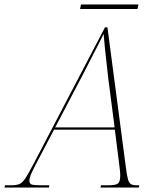

<svg xmlns="http://www.w3.org/2000/svg" viewBox="-80 -836 698 856"><path d="M-60 0 -58 -10H-31Q-8 -10 5.5 -15Q19 -20 33 -41Q47 -62 72 -110L388 -714H399L480 -99Q485 -57 490 -38.5Q495 -20 504 -15Q513 -10 530 -10H541L539 0H368L370 -10H404Q436 -10 446 -18Q456 -26 456 -53Q456 -64 454.5 -77.5Q453 -91 452 -99L432 -258H161L79 -102Q69 -83 60 -63Q51 -43 51 -31Q51 -17 61 -13.5Q71 -10 101 -10H140L138 0ZM294 -512 166 -268H431L403 -484Q400 -514 395.5 -551Q391 -588 387.5 -624Q384 -660 382 -685Q370 -660 360 -640.5Q350 -621 335 -592.5Q320 -564 294 -512ZM277 -796 281 -816H537L533 -796Z"/></svg>

Font: Noto Serif Display SemiCondensed Thin
Style: Italic
Weight: 100
Width: 4
Italic angle: -12°
Designer: Monotype Design Team
Foundry: Monotype Imaging Inc.
Version: Version 2.009